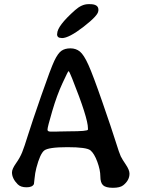

<svg xmlns="http://www.w3.org/2000/svg" viewBox="-20 -916 694 923"><path d="M402.8 -293V-299.3Q402.8 -348.6 326.7 -539.1Q313 -573.2 310.5 -573.2H308.1Q307.1 -573.2 280.5 -516.4Q253.9 -459.5 231.2 -382.1Q208.5 -304.7 208.5 -294.4V-291.5Q208.5 -283.2 225.1 -283.2H252.4L256.3 -283.7L311.5 -284.7Q402.8 -284.7 402.8 -293ZM404.8 -896H412.6Q453.1 -896 453.1 -869.1V-866.2L452.6 -863.8Q452.6 -842.3 382.1 -787.6Q311.5 -732.9 277.8 -732.9L275.4 -733.4Q254.4 -733.4 254.4 -751.5L254.9 -753.9Q254.9 -791 340.8 -867.2Q373 -896 404.8 -896ZM602.5 -81.1Q602.5 -48.8 571.8 -24.9Q556.6 -13.2 522.7 -13.2Q488.8 -13.2 475.6 -25.4Q462.4 -37.6 462.4 -68.1Q462.4 -98.6 447.8 -138.4Q433.1 -178.2 414.6 -193.4Q396 -208.5 304 -208.5Q211.9 -208.5 192.1 -192.1Q172.4 -175.8 154.8 -108.9Q148.4 -84 146.2 -58.8Q144 -33.7 143.1 -31.2Q135.7 -15.6 107.7 -15.6Q79.6 -15.6 65.4 -29.8Q37.6 -57.6 37.6 -87.4Q37.6 -103.5 56.9 -130.9Q76.2 -158.2 86.4 -183.6Q96.7 -209 114.5 -266.4Q132.3 -323.7 178.2 -455.8Q224.1 -587.9 241.2 -623.8Q258.3 -659.7 275.1 -671.6Q292 -683.6 318.6 -683.6Q345.2 -683.6 364.3 -668Q383.3 -652.3 405 -604.2Q426.8 -556.2 472.4 -424.6Q518.1 -293 535.9 -235.8Q553.7 -178.7 560.5 -164.6Q567.4 -150.4 585 -124.5Q602.5 -98.6 602.5 -81.1Z"/></svg>

Font: Averia Libre
Style: Regular
Weight: 400
Version: Version 1.002